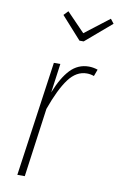

<svg xmlns="http://www.w3.org/2000/svg" viewBox="-86 -807 533 856"><g transform="rotate(10 180.5 -379.0)"><path d="M345.2 -757.8 360.8 -737.8 243.2 -637.2H224.1L133.8 -737.8L152.8 -757.8L234.9 -672.9ZM286.1 -530.8Q305.7 -530.8 326.2 -523.9L314.9 -493.2Q299.3 -499 282.2 -499Q234.9 -499 200 -452.1Q165 -405.3 131.8 -312L88.9 0H55.2L128.9 -520H158.2L140.1 -388.2Q167.5 -458 202.1 -494.4Q236.8 -530.8 286.1 -530.8Z"/></g></svg>

Font: Fira Sans Compressed UltraLight
Style: Italic
Weight: 200
Width: 3
Italic angle: -8°
Designer: Carrois Corporate & Edenspiekermann AG
Foundry: Carrois Corporate GbR & Edenspiekermann AG
Version: Version 4.203;PS 004.203;hotconv 1.0.88;makeotf.lib2.5.64775